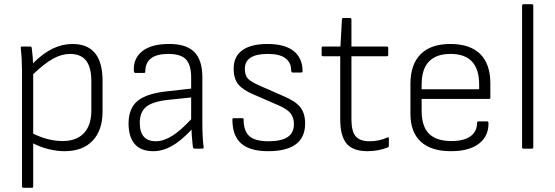

<svg xmlns="http://www.w3.org/2000/svg" viewBox="-20 -703 2627 908"><path d="M91 185Q84 185 84 178V-372Q84 -395 82.5 -423Q81 -451 78 -476Q77 -483 85 -483H122Q129 -483 130 -477Q132 -461 134 -440.5Q136 -420 136 -404Q185 -452 230 -473.5Q275 -495 323 -495Q465 -495 465 -321V-176Q465 -87 418 -37.5Q371 12 285 12Q250 12 210.5 2.5Q171 -7 137 -25V178Q137 185 131 185ZM311 -448Q272 -448 231 -425.5Q190 -403 137 -352V-71Q171 -54 206.5 -45Q242 -36 276 -36Q342 -36 377 -73.5Q412 -111 412 -181V-318Q412 -385 387 -416.5Q362 -448 311 -448Z M705 12Q646 12 617 -22Q588 -56 588 -119Q588 -191 631.5 -226.5Q675 -262 778 -272L884 -284V-336Q884 -396 859.5 -422Q835 -448 776 -448Q667 -448 667 -364Q667 -358 660 -358H620Q614 -358 613 -369Q610 -427 653 -461Q696 -495 778 -495Q859 -496 898 -458Q937 -420 937 -337V-116Q937 -84 938.5 -57Q940 -30 943 -7Q944 0 936 0H900Q894 0 892 -9Q891 -23 888.5 -45.5Q886 -68 886 -90Q834 -35 791 -11.5Q748 12 705 12ZM641 -122Q641 -35 717 -35Q753 -35 793.5 -60Q834 -85 884 -139V-242L777 -231Q702 -223 671.5 -198Q641 -173 641 -122Z M1248 12Q1162 12 1120.5 -24.5Q1079 -61 1079 -138Q1079 -144 1085 -144H1126Q1132 -144 1132 -139Q1132 -83 1159.5 -59Q1187 -35 1249 -35Q1311 -35 1340.5 -55Q1370 -75 1370 -116Q1370 -147 1354 -167Q1338 -187 1299 -204L1182 -255Q1129 -277 1107 -304Q1085 -331 1085 -378Q1085 -436 1126 -465.5Q1167 -495 1245 -495Q1328 -495 1369.5 -461Q1411 -427 1411 -366Q1411 -360 1404 -360H1364Q1357 -360 1357 -370Q1357 -407 1330 -427.5Q1303 -448 1247 -448Q1138 -448 1138 -378Q1138 -346 1152.5 -331Q1167 -316 1208 -298L1326 -246Q1378 -224 1400.5 -195.5Q1423 -167 1423 -119Q1423 12 1248 12Z M1718 12Q1649 12 1619 -24Q1589 -60 1589 -138V-437H1508Q1501 -437 1501 -444V-477Q1501 -483 1508 -483H1590L1597 -611Q1598 -618 1604 -618H1635Q1642 -618 1642 -611V-483H1809Q1816 -483 1816 -477V-444Q1816 -437 1809 -437H1642V-139Q1642 -82 1662 -58.5Q1682 -35 1728 -35Q1774 -35 1812 -53Q1819 -56 1819 -48V-14Q1819 -8 1814 -6Q1795 2 1770 7Q1745 12 1718 12Z M2113 12Q2019 12 1970 -33Q1921 -78 1921 -165V-306Q1921 -398 1969 -446.5Q2017 -495 2110 -495Q2203 -495 2251 -447.5Q2299 -400 2299 -308V-241Q2299 -235 2293 -235H1974V-179Q1974 -106 2008.5 -71Q2043 -36 2115 -36Q2174 -36 2205 -58.5Q2236 -81 2236 -122Q2236 -129 2244 -129H2283Q2289 -129 2290 -123Q2292 -60 2245.5 -24Q2199 12 2113 12ZM1974 -281H2246V-303Q2246 -448 2111 -448Q1974 -448 1974 -303Z M2456 0Q2449 0 2449 -7V-676Q2449 -683 2456 -683H2496Q2502 -683 2502 -676V-7Q2502 0 2496 0Z"/></svg>

Font: Sofia Sans Light
Style: Regular
Weight: 300
Designer: Botio Nikoltchev, Ani Petrova
Foundry: lettersoup
Version: Version 4.100; ttfautohint (v1.8.3)